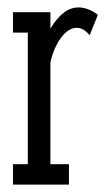

<svg xmlns="http://www.w3.org/2000/svg" viewBox="-20 -498 284 518"><path d="M15 -410H55V-55H15V0H166V-55H116V-330C127 -379 155 -423 187 -423C206 -423 218 -407 222 -403L244 -458C239 -462 218 -478 192 -478C166 -478 141 -462 116 -421V-465H15Z"/></svg>

Font: Stint Ultra Condensed
Style: Regular
Weight: 400
Width: 1
Designer: Astigmatic (AOETI)
Foundry: Astigmatic (AOETI)
Version: Version 1.000